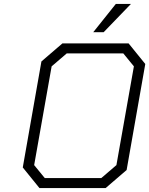

<svg xmlns="http://www.w3.org/2000/svg" viewBox="-20 -958 760 978"><path d="M455 -794 570 -938H647L508 -794ZM181 0 96 -105 191 -645 298 -737H635L720 -632L625 -92L518 0ZM208 -51H496L573 -117L662 -620L608 -686H320L243 -620L154 -117Z"/></svg>

Font: Tomorrow Light
Style: Italic
Weight: 300
Italic angle: -10°
Designer: Tony de Marco, Monica Rizzolli
Foundry: Just in Type
Version: Version 2.002